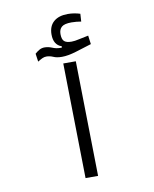

<svg xmlns="http://www.w3.org/2000/svg" viewBox="-90 -890 766 958"><g transform="rotate(-10 293.0 -411.0)"><path d="M265.1 0 254.9 -582.5H318.4L328.6 0ZM133.3 -613.3 127.4 -654.3Q139.2 -665 150.9 -671.4Q162.6 -677.7 176.3 -677.7Q194.8 -677.7 213.9 -669.9Q232.9 -661.6 254.4 -661.6Q258.3 -661.6 262.2 -662.1V-668.5Q222.2 -682.1 222.2 -734.9Q222.2 -776.9 247.8 -799.3Q273.4 -821.8 319.3 -821.8Q336.4 -821.8 352.3 -819.1Q368.2 -816.4 381.8 -812L379.4 -772.9Q367.2 -774.9 355.5 -776.1Q343.8 -777.3 330.6 -777.3Q294.9 -777.3 280.8 -765.1Q266.6 -752.9 266.6 -729.5Q266.6 -703.6 277.3 -693.1Q288.1 -682.6 314.9 -682.6Q331.1 -682.6 354 -688Q376.5 -692.9 401.4 -697.8L407.2 -653.8Q368.7 -641.6 326.9 -628.9Q285.2 -616.2 254.9 -616.2Q228 -616.2 211.4 -624Q194.3 -631.3 177.7 -631.3Q167 -631.3 156.7 -626.5Q146.5 -621.6 133.3 -613.3Z"/></g></svg>

Font: CaskaydiaCove NFP Light
Style: Regular
Weight: 300
Designer: Aaron Bell
Foundry: Saja Typeworks
Version: Version 2111.001; VTT 6.35;Nerd Fonts 3.1.1